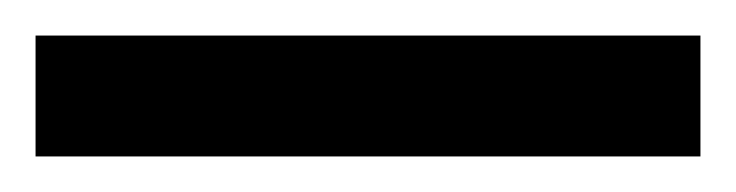

<svg xmlns="http://www.w3.org/2000/svg" viewBox="-21 70 414 108"><path d="M-1 90V158H373V90Z"/></svg>

Font: Noto Sans Devanagari UI SemiCondensed Black
Style: Regular
Weight: 900
Width: 4
Designer: Jelle Bosma - Monotype Design Team
Foundry: Monotype Imaging Inc.
Version: Version 2.004